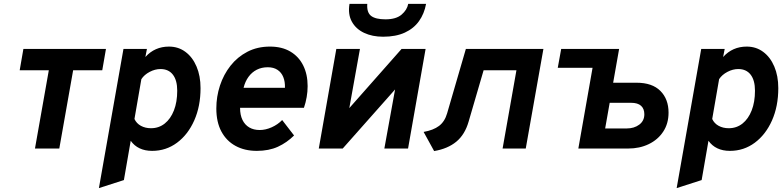

<svg xmlns="http://www.w3.org/2000/svg" viewBox="-20 -762 4013 985"><path d="M159.4 0 230.4 -401.4H81L100 -511H523.6L504.6 -401.4H355.2L284.2 0Z M487.4 203 613.4 -511H733.8L725.8 -469.6Q773.8 -523 847 -523Q894.8 -523 931.2 -496Q967.7 -469 988.2 -420.9Q1008.8 -372.9 1008.8 -309.8Q1008.8 -217 976.6 -144.3Q944.4 -71.6 888.2 -29.8Q832 12 760.4 12Q723.9 12 696.3 -1.1Q668.7 -14.1 650.6 -39.8L615.6 161.8ZM754.6 -104.2Q794.9 -104.2 825.1 -128.2Q855.4 -152.3 872.3 -195.6Q889.2 -238.8 889.2 -296.6Q889.2 -350.1 866.9 -379Q844.6 -407.8 803.4 -407.8Q775.6 -407.8 747.9 -393.3Q720.2 -378.8 705.2 -356L669.8 -151.6Q680.3 -128.8 702.8 -116.5Q725.3 -104.2 754.6 -104.2Z M1297.6 12Q1235.2 12 1188.6 -13.4Q1141.9 -38.7 1115.8 -87.2Q1089.8 -135.7 1089.8 -205.4Q1089.8 -266.4 1108.5 -323.2Q1127.2 -380 1162.8 -425.1Q1198.5 -470.2 1249.5 -496.6Q1300.5 -523 1365.2 -523Q1426.5 -523 1469.7 -497.4Q1512.8 -471.8 1535.5 -426.2Q1558.2 -380.6 1558.2 -320.4Q1558.2 -291.6 1553.3 -263.8Q1548.5 -235.9 1539.2 -208.8H1211.6Q1211.6 -172.2 1223.9 -146.8Q1236.2 -121.5 1258.8 -108.2Q1281.3 -95 1312.4 -95Q1342.5 -95 1373.7 -108.9Q1404.9 -122.8 1427.6 -146.2L1488.6 -67Q1452 -30.5 1405.8 -9.2Q1359.5 12 1297.6 12ZM1229.6 -311.6H1441.8Q1442.9 -343 1433.3 -366.6Q1423.8 -390.3 1403.7 -403.6Q1383.6 -417 1353.6 -417Q1322.3 -417 1297.3 -404.3Q1272.3 -391.6 1255 -367.9Q1237.7 -344.2 1229.6 -311.6Z M1615.4 0 1705.4 -511H1826.6L1772 -207.4L2040.2 -511H2163.4L2073.4 0H1951.8L2006.8 -303L1738.2 0ZM1945.4 -573.6Q1889.9 -573.6 1847.8 -593.5Q1805.7 -613.4 1785 -651.1Q1764.2 -688.8 1773 -742H1864.2Q1861 -697.9 1884 -680.3Q1907 -662.8 1957.6 -662.8Q2011.9 -662.8 2040.2 -687Q2068.5 -711.2 2074.2 -742H2165.8Q2156.7 -691.7 2129.7 -653.8Q2102.7 -615.8 2056.8 -594.7Q2010.9 -573.6 1945.4 -573.6Z M2207.2 13 2153.2 -85.2Q2203.1 -94 2232.3 -116Q2261.6 -138.1 2273.8 -180.6L2370 -511H2767.8L2677.2 0H2558.4L2629.4 -401.4H2461L2384 -137.8Q2364.9 -71.5 2320.9 -35.1Q2276.8 1.2 2207.2 13Z M2841.4 -414 2859 -511H3135L3117.4 -414ZM2947 0 3037 -511H3156.2L3125.6 -337.6H3245.8Q3326 -337.6 3367.9 -295.6Q3409.8 -253.6 3409.8 -184.2Q3409.8 -128 3382.4 -86.6Q3355.1 -45.2 3308.2 -22.6Q3261.4 0 3202.8 0ZM3084.6 -103H3195Q3233.5 -103 3259.6 -122.6Q3285.6 -142.2 3285.6 -175.8Q3285.6 -204 3268.7 -219.3Q3251.8 -234.6 3217.6 -234.6H3107.8Z M3451.4 203 3577.4 -511H3697.8L3689.8 -469.6Q3737.8 -523 3811 -523Q3858.8 -523 3895.2 -496Q3931.7 -469 3952.2 -420.9Q3972.8 -372.9 3972.8 -309.8Q3972.8 -217 3940.6 -144.3Q3908.4 -71.6 3852.2 -29.8Q3796 12 3724.4 12Q3687.9 12 3660.3 -1.1Q3632.7 -14.1 3614.6 -39.8L3579.6 161.8ZM3718.6 -104.2Q3758.9 -104.2 3789.2 -128.2Q3819.4 -152.3 3836.3 -195.6Q3853.2 -238.8 3853.2 -296.6Q3853.2 -350.1 3830.9 -379Q3808.6 -407.8 3767.4 -407.8Q3739.6 -407.8 3711.9 -393.3Q3684.2 -378.8 3669.2 -356L3633.8 -151.6Q3644.3 -128.8 3666.8 -116.5Q3689.3 -104.2 3718.6 -104.2Z"/></svg>

Font: Overpass
Style: Italic
Weight: 400
Italic angle: -10°
Designer: Delve Withrington, Dave Bailey, Thomas Jockin
Foundry: Delve Fonts LLC
Version: Version 4.000